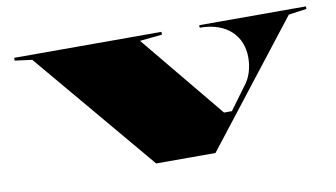

<svg xmlns="http://www.w3.org/2000/svg" viewBox="-58 -623 1306 746"><g transform="rotate(-10 595.5 -250.0)"><path d="M504 0 100 -480 32 -489V-500H613V-489L525 -480L798 -149H829L893 -236Q911 -258 919.5 -286Q928 -314 928 -344Q928 -375 917.5 -401.5Q907 -428 886 -448Q865 -468 833.5 -479Q802 -490 762 -490V-500H1183V-490L1112 -480L738 0Z"/></g></svg>

Font: Kalnia Expanded SemiBold
Style: Regular
Weight: 600
Width: 7
Designer: Frida Medrano
Foundry: Frida Medrano
Version: Version 1.105